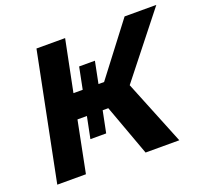

<svg xmlns="http://www.w3.org/2000/svg" viewBox="-120 -847 1075 995"><g transform="rotate(-20 417.5 -350.0)"><path d="M835 -700H660L444 -417H413L437 -537H350L326 -417H275L332 -700H174L34 0H192L248 -282H300L276 -163H363L387 -282H418L521 0H707L563 -356Z"/></g></svg>

Font: AWKNG-Font
Style: Bold Italic
Weight: 700
Italic angle: -11.3°
Designer: Awakening Church
Foundry: Awakening Church
Version: Version 1.700;PS 001.700;hotconv 1.0.88;makeotf.lib2.5.64775